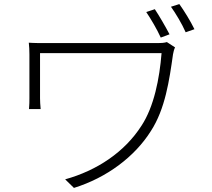

<svg xmlns="http://www.w3.org/2000/svg" viewBox="-20 -873 1040 940"><path d="M797 -667C785 -663 767 -662 753 -662H218C177 -662 145 -662 121 -664C123 -645 124 -628 124 -607V-392C124 -378 124 -360 122 -339H179C177 -360 176 -378 176 -392V-613H771C761 -488 734 -351 673 -258C590 -128 454 -38 299 5L342 47C503 -3 640 -106 719 -232C789 -340 809 -480 827 -607C828 -615 833 -634 837 -641ZM817 -840C841 -806 870 -758 889 -715L932 -730C912 -771 881 -821 858 -853ZM696 -814C719 -780 749 -729 767 -689L810 -705C790 -743 760 -795 738 -828Z"/></svg>

Font: Noto Sans JP Light
Style: Regular
Weight: 300
Designer: Ryoko NISHIZUKA (kana & ideographs); Paul D. Hunt (Latin, Greek & Cyrillic); Wenlong ZHANG (bopomofo); Sandoll Communica
Foundry: Adobe Systems Incorporated
Version: Version 1.004;PS 1.004;hotconv 1.0.82;makeotf.lib2.5.63406